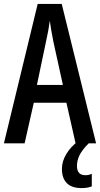

<svg xmlns="http://www.w3.org/2000/svg" viewBox="-20 -800 512 983"><path d="M367 -66 320 -274H153L106 -66H0L173 -780H296L472 -66ZM253 -588Q247 -619 242.5 -644.5Q238 -670 235 -694Q232 -671 227 -643Q222 -615 216 -589L169 -365H302ZM374 49Q374 97 417 97Q430 97 437.5 94.5Q445 92 450 90V154Q441 158 428 160.5Q415 163 398 163Q347 163 322 137.5Q297 112 297 65Q297 26 319.5 -11.5Q342 -49 381 -78L434 -66Q400 -32 387 -5Q374 22 374 49Z"/></svg>

Font: Noto Sans Malayalam UI ExtraCondensed Medium
Style: Regular
Weight: 500
Width: 2
Designer: Jelle Bosma - Monotype Design Team
Foundry: Monotype Imaging Inc.
Version: Version 2.104; ttfautohint (v1.8.4.7-5d5b)